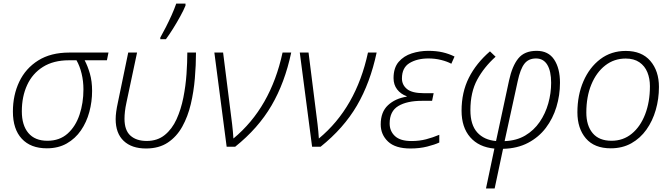

<svg xmlns="http://www.w3.org/2000/svg" viewBox="-20 -827 3785 1082"><path d="M243.7 8.8Q152.8 8.8 102.8 -45.2Q52.7 -99.1 52.7 -198.2Q52.7 -291 88.6 -366.5Q124.5 -441.9 195.3 -486.3Q266.1 -530.8 370.6 -530.8H591.3L582.5 -487.3H457Q474.1 -455.1 486.6 -412.1Q499 -369.1 499 -314.5Q499 -253.9 483.4 -196Q467.8 -138.2 436 -92Q404.3 -45.9 356.4 -18.6Q308.6 8.8 243.7 8.8ZM247.1 -33.7Q315.9 -33.7 361.1 -74.2Q406.2 -114.7 428.2 -180.7Q450.2 -246.6 450.2 -323.2Q450.2 -369.6 439.9 -412.1Q429.7 -454.6 411.1 -487.3H368.7Q281.7 -487.3 222.4 -450.2Q163.1 -413.1 133.1 -348.1Q103 -283.2 103 -199.7Q103 -121.1 139.9 -77.4Q176.8 -33.7 247.1 -33.7Z M802.7 9.8Q722.2 9.8 677 -33Q631.8 -75.7 631.8 -155.8Q631.8 -192.4 644 -248L702.6 -530.8H752.4L692.9 -250.5Q686.5 -221.2 684.1 -199Q681.6 -176.8 681.6 -157.7Q681.6 -92.8 715.1 -62.7Q748.5 -32.7 806.6 -32.7Q867.2 -32.7 908.4 -66.2Q949.7 -99.6 974.9 -155Q1000 -210.4 1013.2 -276.6Q1026.4 -342.8 1031 -409.4Q1035.6 -476.1 1035.6 -530.8H1084.5Q1084.5 -460.9 1078.1 -385.7Q1071.8 -310.5 1055.2 -240.2Q1038.6 -169.9 1007.1 -113.3Q975.6 -56.6 925.5 -23.4Q875.5 9.8 802.7 9.8ZM883.3 -606V-615.2Q897.5 -640.6 914.6 -673.8Q931.6 -707 947.3 -741.9Q962.9 -776.9 973.1 -806.6H1025.4V-795.4Q1014.6 -769 995.8 -734.9Q977.1 -700.7 955.6 -666.3Q934.1 -631.8 915 -606Z M1257.3 0 1188 -530.8H1237.3L1288.1 -127.4Q1293 -86.4 1295.4 -46.4Q1505.4 -220.2 1572.3 -530.8H1621.1Q1585 -360.4 1510 -232.2Q1435.1 -104 1305.2 0Z M1738.8 0 1669.4 -530.8H1718.8L1769.5 -127.4Q1774.4 -86.4 1776.9 -46.4Q1986.8 -220.2 2053.7 -530.8H2102.5Q2066.4 -360.4 1991.5 -232.2Q1916.5 -104 1786.6 0Z M2293 9.8Q2208 9.8 2166.7 -29.3Q2125.5 -68.4 2125.5 -126Q2125.5 -195.8 2166.3 -233.9Q2207 -272 2271.5 -282.2L2272 -284.7Q2238.3 -296.9 2218 -323.2Q2197.8 -349.6 2197.8 -386.7Q2197.8 -444.8 2226.6 -478.3Q2255.4 -511.7 2300.3 -526.1Q2345.2 -540.5 2393.1 -540.5Q2439 -540.5 2474.6 -532.2Q2510.3 -523.9 2541.5 -508.3L2523.4 -467.8Q2500 -480.5 2466.1 -489Q2432.1 -497.6 2394.5 -497.6Q2331.1 -497.6 2288.1 -471.7Q2245.1 -445.8 2245.1 -384.8Q2245.1 -348.6 2273.7 -325.2Q2302.2 -301.8 2369.1 -301.8H2423.8L2415 -258.8H2357.9Q2273.4 -258.8 2224.6 -229.5Q2175.8 -200.2 2175.8 -131.3Q2175.8 -87.9 2205.8 -60.1Q2235.8 -32.2 2298.8 -32.2Q2343.3 -32.2 2381.6 -42.2Q2419.9 -52.2 2455.6 -67.4V-23.9Q2429.7 -11.7 2387.2 -1Q2344.7 9.8 2293 9.8Z M2718.8 234.9 2766.1 10.3Q2678.7 2.4 2629.9 -53.5Q2581.1 -109.4 2581.1 -203.1Q2581.1 -307.1 2622.3 -388.9Q2663.6 -470.7 2741.2 -537.6L2772.9 -507.3Q2708 -449.2 2669.4 -378.2Q2630.9 -307.1 2630.9 -206.1Q2630.9 -123.5 2669.4 -80.8Q2708 -38.1 2775.4 -32.2L2848.6 -373Q2866.2 -455.1 2900.9 -497.8Q2935.5 -540.5 3004.4 -540.5Q3070.3 -540.5 3103 -491.2Q3135.7 -441.9 3135.7 -360.8Q3135.7 -290 3115.7 -224.4Q3095.7 -158.7 3055.9 -106.2Q3016.1 -53.7 2955.8 -22Q2895.5 9.8 2814.9 11.7L2767.6 234.9ZM2823.7 -31.7Q2890.6 -34.2 2939.7 -63.2Q2988.8 -92.3 3021.2 -139.6Q3053.7 -187 3069.8 -244.4Q3085.9 -301.8 3085.9 -360.4Q3085.9 -426.3 3064.2 -461.9Q3042.5 -497.6 3000.5 -497.6Q2958.5 -497.6 2935.3 -467.8Q2912.1 -438 2897.5 -369.6Z M3421.9 8.8Q3329.6 8.8 3281.7 -47.1Q3233.9 -103 3233.9 -194.3Q3233.9 -290.5 3267.8 -368.9Q3301.8 -447.3 3363 -493.7Q3424.3 -540 3506.3 -540Q3596.7 -540 3645 -483.6Q3693.4 -427.2 3693.4 -336.9Q3693.4 -269.5 3675.5 -207.5Q3657.7 -145.5 3623 -96.7Q3588.4 -47.9 3537.8 -19.5Q3487.3 8.8 3421.9 8.8ZM3426.3 -33.7Q3491.7 -33.7 3540.3 -73.5Q3588.9 -113.3 3615.7 -182.9Q3642.6 -252.4 3642.6 -341.3Q3642.6 -384.3 3628.2 -419.7Q3613.8 -455.1 3583.3 -476.1Q3552.7 -497.1 3505.9 -497.1Q3440.9 -497.1 3390.9 -458.3Q3340.8 -419.4 3312.5 -350.8Q3284.2 -282.2 3284.2 -192.9Q3284.2 -119.1 3320.1 -76.4Q3356 -33.7 3426.3 -33.7Z"/></svg>

Font: Open Sans Light
Style: Italic
Weight: 300
Italic angle: -12°
Designer: Monotype Design Team
Foundry: Monotype Imaging Inc.
Version: Version 3.003; ttfautohint (v1.8.4)